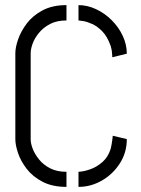

<svg xmlns="http://www.w3.org/2000/svg" viewBox="-20 -726 552 751"><path d="M240 5Q185 5 146.5 -15Q108 -35 84.5 -65.5Q61 -96 50.5 -127.5Q40 -159 40 -181V-518Q40 -541 51 -572.5Q62 -604 85 -634.5Q108 -665 146.5 -685.5Q185 -706 240 -706V-646Q202 -646 175.5 -632Q149 -618 132 -597Q115 -576 107.5 -555Q100 -534 100 -518V-181Q100 -165 108 -144Q116 -123 133 -102Q150 -81 176.5 -67.5Q203 -54 240 -54ZM287 5V-54Q308 -55 333.5 -64Q359 -73 381 -92.5Q403 -112 413 -144Q415 -152 416.5 -161Q418 -170 419 -177Q420 -184 420.5 -189Q421 -194 421 -195L476 -182Q476 -129 448.5 -86.5Q421 -44 378 -19.5Q335 5 287 5ZM419 -502Q419 -506 419 -510Q419 -514 418 -518Q418 -525 416.5 -532Q415 -539 413 -546Q400 -583 380.5 -603Q361 -623 341 -632Q321 -641 306 -643.5Q291 -646 287 -646V-706Q322 -706 356 -690Q390 -674 417 -647Q444 -620 460 -586Q476 -552 476 -516Z"/></svg>

Font: Stick No Bills ExtraLight Light
Style: Regular
Weight: 300
Version: Version 2.000